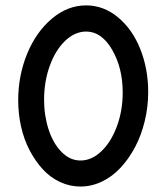

<svg xmlns="http://www.w3.org/2000/svg" viewBox="-20 -680 612 706"><path d="M275.9 5.9Q236.8 5.9 200.9 -10.7Q165 -27.3 137.5 -57.4Q109.9 -87.4 89.1 -127Q68.4 -166.5 57.6 -213.9Q46.9 -261.2 46.9 -311Q46.9 -401.9 79.8 -482.2Q112.8 -562.5 170.7 -611.3Q228.5 -660.2 296.9 -660.2Q361.3 -660.2 414.3 -616Q467.3 -571.8 496.1 -499Q524.9 -426.3 524.9 -341.8Q524.9 -287.1 512.2 -234.6Q499.5 -182.1 476.6 -138.9Q453.6 -95.7 423.1 -63Q392.6 -30.3 354.5 -12.2Q316.4 5.9 275.9 5.9ZM275.9 -89.8Q316.9 -89.8 352.5 -123.5Q388.2 -157.2 409.7 -215.1Q431.2 -272.9 431.2 -339.8Q431.2 -430.2 392.3 -497.1Q353.5 -564 296.9 -564Q255.4 -564 219.7 -530Q184.1 -496.1 163.1 -438.2Q142.1 -380.4 142.1 -313Q142.1 -254.9 158.7 -203.9Q175.3 -152.8 206.3 -121.3Q237.3 -89.8 275.9 -89.8Z"/></svg>

Font: Comic Neue
Style: Bold
Weight: 700
Designer: Craig Rozynski
Foundry: Craig Rozynski
Version: Version 2.003;hotconv 1.0.109;makeotfexe 2.5.65596